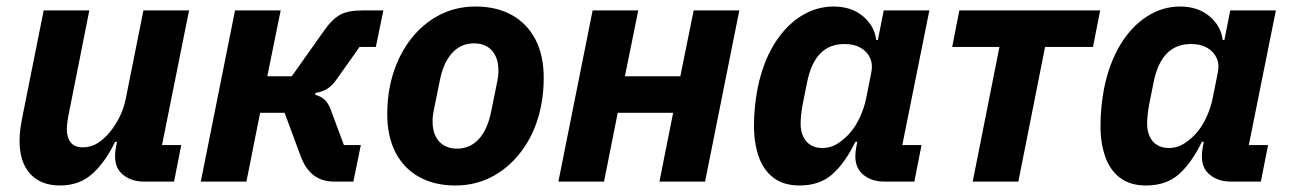

<svg xmlns="http://www.w3.org/2000/svg" viewBox="-20 -557 3956 589"><path d="M114 -525H254L192 -213Q189 -199 187 -185Q185 -171 185 -160Q185 -135 197 -120Q209 -105 234 -105Q260 -105 280.5 -118.5Q301 -132 318 -153Q335 -174 347.5 -199.5Q360 -225 366 -255L420 -525H560L477 -112H536L514 0H421Q384 0 358.5 -20Q333 -40 333 -77Q333 -85 334 -94Q335 -103 336 -107L339 -122H333Q304 -61 264 -24.5Q224 12 164 12Q105 12 72.5 -24Q40 -60 40 -124Q40 -144 42.5 -162Q45 -180 49 -200Z M596 0 701 -525H841L800 -323H875L977 -467Q1000 -499 1024 -512Q1048 -525 1091 -525H1156L1133 -413H1083L1013 -314Q998 -293 983 -284Q968 -275 948 -272L947 -266Q964 -262 976 -251Q988 -240 996 -217L1035 -112H1087L1064 0H1005Q967 0 941.5 -20Q916 -40 902 -79L853 -211H778L736 0Z M1377 12Q1313 12 1266 -14Q1219 -40 1193.5 -89Q1168 -138 1168 -207Q1168 -230 1170 -251Q1172 -272 1176 -292Q1191 -365 1228 -420Q1265 -475 1319 -506Q1373 -537 1439 -537Q1503 -537 1550 -511Q1597 -485 1622.5 -436Q1648 -387 1648 -318Q1648 -296 1646 -274.5Q1644 -253 1640 -233Q1626 -161 1588.5 -105.5Q1551 -50 1497 -19Q1443 12 1377 12ZM1382 -101Q1422 -101 1449 -130.5Q1476 -160 1487 -216L1506 -310Q1507 -315 1508 -323Q1509 -331 1509 -341Q1509 -366 1500.5 -384.5Q1492 -403 1475.5 -413.5Q1459 -424 1434 -424Q1394 -424 1367 -394.5Q1340 -365 1329 -309L1310 -215Q1309 -211 1308 -202.5Q1307 -194 1307 -184Q1307 -159 1315.5 -140.5Q1324 -122 1341 -111.5Q1358 -101 1382 -101Z M1693 0 1798 -525H1938L1897 -323H2067L2108 -525H2248L2143 0H2003L2045 -211H1875L1833 0Z M2785 0H2692Q2655 0 2629.5 -20Q2604 -40 2604 -77Q2604 -85 2605 -94Q2606 -103 2607 -107L2610 -122H2604Q2573 -58 2534 -23Q2495 12 2433 12Q2384 12 2353 -11.5Q2322 -35 2307.5 -76.5Q2293 -118 2293 -170Q2293 -202 2296 -230.5Q2299 -259 2304 -286Q2320 -364 2354 -420Q2388 -476 2435.5 -506.5Q2483 -537 2537 -537Q2592 -537 2627.5 -507Q2663 -477 2668 -434H2673L2691 -525H2831L2748 -112H2807ZM2502 -103Q2529 -103 2551 -117.5Q2573 -132 2589 -151Q2606 -171 2618.5 -198.5Q2631 -226 2637 -255L2653 -335Q2658 -360 2649 -379.5Q2640 -399 2620 -410.5Q2600 -422 2571 -422Q2525 -422 2496.5 -393Q2468 -364 2456 -305L2442 -235Q2440 -225 2438 -207.5Q2436 -190 2436 -178Q2436 -155 2444 -138Q2452 -121 2467 -112Q2482 -103 2502 -103Z M2964 0 3046 -413H2901L2923 -525H3355L3333 -413H3186L3104 0Z M3848 0H3755Q3718 0 3692.5 -20Q3667 -40 3667 -77Q3667 -85 3668 -94Q3669 -103 3670 -107L3673 -122H3667Q3636 -58 3597 -23Q3558 12 3496 12Q3447 12 3416 -11.5Q3385 -35 3370.5 -76.5Q3356 -118 3356 -170Q3356 -202 3359 -230.5Q3362 -259 3367 -286Q3383 -364 3417 -420Q3451 -476 3498.5 -506.5Q3546 -537 3600 -537Q3655 -537 3690.5 -507Q3726 -477 3731 -434H3736L3754 -525H3894L3811 -112H3870ZM3565 -103Q3592 -103 3614 -117.5Q3636 -132 3652 -151Q3669 -171 3681.5 -198.5Q3694 -226 3700 -255L3716 -335Q3721 -360 3712 -379.5Q3703 -399 3683 -410.5Q3663 -422 3634 -422Q3588 -422 3559.5 -393Q3531 -364 3519 -305L3505 -235Q3503 -225 3501 -207.5Q3499 -190 3499 -178Q3499 -155 3507 -138Q3515 -121 3530 -112Q3545 -103 3565 -103Z"/></svg>

Font: IBM Plex Sans
Style: Bold Italic
Weight: 700
Italic angle: -11.31°
Designer: Mike Abbink, Paul van der Laan, Pieter van Rosmalen
Foundry: Bold Monday
Version: Version 3.201